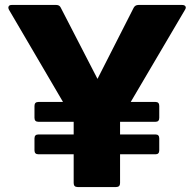

<svg xmlns="http://www.w3.org/2000/svg" viewBox="-20 -754 782 774"><path d="M135 -132Q119 -132 119 -148V-196Q119 -212 135 -212H277V-263H135Q119 -263 119 -279V-327Q119 -343 135 -343H234L16 -715Q12 -723 15 -728.5Q18 -734 27 -734H207Q220 -734 225 -723L373 -436L519 -723Q525 -734 538 -734H714Q724 -734 727.5 -728.5Q731 -723 726 -715L507 -343H607Q622 -343 622 -327V-279Q622 -263 607 -263H464V-212H607Q622 -212 622 -196V-148Q622 -132 607 -132H464V-16Q464 0 448 0H293Q277 0 277 -16V-132Z"/></svg>

Font: LINE Seed Sans App ExtraBold
Style: Regular
Weight: 800
Designer: LINE VX Design & Dalton Maag Ltd & Sandoll Inc
Foundry: Dalton Maag Ltd
Version: Version 1.003